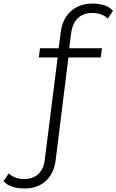

<svg xmlns="http://www.w3.org/2000/svg" viewBox="-120 -849 660 1088"><path d="M283.3 -662.2 272.2 -575.6H457.8L451.1 -523.3H267.8L195.6 56.7Q186.7 132.2 140.6 175.6Q94.4 218.9 18.9 218.9Q-62.2 218.9 -100 177.8L-70 133.3Q-55.6 148.9 -32.8 157.2Q-10 165.6 16.7 165.6Q67.8 165.6 98.3 136.1Q128.9 106.7 134.4 51.1L206.7 -523.3H100L106.7 -575.6H212.2L224.4 -666.7Q233.3 -741.1 281.1 -785Q328.9 -828.9 405.6 -828.9Q441.1 -828.9 471.7 -818.9Q502.2 -808.9 520 -787.8L491.1 -743.3Q475.6 -758.9 452.8 -767.2Q430 -775.6 405.6 -775.6Q300 -775.6 283.3 -662.2Z"/></svg>

Font: Paperlogy 3 Light
Style: Regular
Weight: 300
Designer: redesigned by Lee Juim, glyphs from Gmarket Sans & Montserrat
Foundry: PT&
Version: Version 1.001